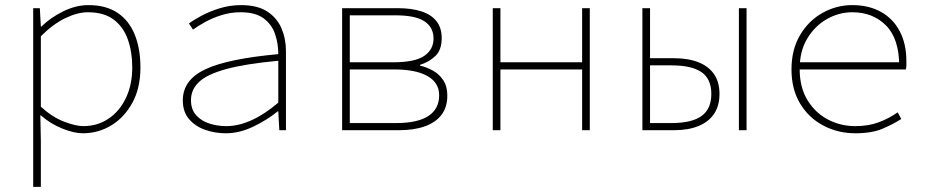

<svg xmlns="http://www.w3.org/2000/svg" viewBox="-20 -510 3640 752"><path d="M110 222V-478H136L140 -406H142Q179 -442 228.5 -466Q278 -490 326 -490Q395 -490 440 -460Q485 -430 507.5 -375Q530 -320 530 -246Q530 -165 498.5 -107.5Q467 -50 416 -19Q365 12 304 12Q270 12 224 -6.5Q178 -25 140 -58H138L140 42V222ZM306 -16Q362 -16 405.5 -45.5Q449 -75 473.5 -127Q498 -179 498 -246Q498 -307 480.5 -356Q463 -405 425 -433.5Q387 -462 324 -462Q284 -462 236 -439Q188 -416 140 -368V-92Q185 -51 231 -33.5Q277 -16 306 -16Z M864 12Q822 12 783.5 -1.5Q745 -15 720.5 -43.5Q696 -72 696 -117Q696 -197 784 -238.5Q872 -280 1070 -298Q1070 -340 1057 -377.5Q1044 -415 1012 -438.5Q980 -462 922 -462Q884 -462 848.5 -451Q813 -440 784 -424Q755 -408 736 -394L720 -418Q737 -431 768.5 -448Q800 -465 840.5 -477.5Q881 -490 924 -490Q988 -490 1026.5 -465Q1065 -440 1082.5 -399Q1100 -358 1100 -310V0H1074L1070 -74H1068Q1026 -40 972 -14Q918 12 864 12ZM866 -16Q914 -16 965 -39Q1016 -62 1070 -108V-272Q941 -260 866 -239.5Q791 -219 759.5 -189Q728 -159 728 -118Q728 -81 748.5 -58.5Q769 -36 800.5 -26Q832 -16 866 -16Z M1320 0V-478H1538Q1592 -478 1630.5 -465.5Q1669 -453 1689.5 -427Q1710 -401 1710 -361Q1710 -314 1685 -290.5Q1660 -267 1625 -256V-253Q1651 -247 1675.5 -233.5Q1700 -220 1716 -196Q1732 -172 1732 -136Q1732 -90 1709 -60Q1686 -30 1643.5 -15Q1601 0 1542 0ZM1350 -266H1519Q1605 -266 1641.5 -291Q1678 -316 1678 -359Q1678 -403 1642.5 -426.5Q1607 -450 1529 -450H1350ZM1350 -28H1532Q1615 -28 1657.5 -55.5Q1700 -83 1700 -137Q1700 -186 1654.5 -212Q1609 -238 1524 -238H1350Z M1910 0V-478H1940V-266H2260V-478H2290V0H2260V-238H1940V0Z M2496 0V-478H2526V-282H2620Q2676 -282 2716 -266Q2756 -250 2777 -219Q2798 -188 2798 -142Q2798 -96 2777 -64.5Q2756 -33 2716 -16.5Q2676 0 2620 0ZM2526 -28H2610Q2689 -28 2727.5 -55.5Q2766 -83 2766 -142Q2766 -201 2727.5 -227.5Q2689 -254 2610 -254H2526ZM2874 0V-478H2904V0Z M3330 12Q3262 12 3205 -18Q3148 -48 3114 -104Q3080 -160 3080 -238Q3080 -316 3113.5 -372.5Q3147 -429 3201.5 -459.5Q3256 -490 3318 -490Q3382 -490 3429.5 -464Q3477 -438 3503.5 -388.5Q3530 -339 3530 -270Q3530 -263 3530 -255Q3530 -247 3528 -238H3090V-266H3520L3502 -250Q3502 -358 3450.5 -410Q3399 -462 3318 -462Q3266 -462 3219 -435.5Q3172 -409 3142 -359.5Q3112 -310 3112 -240Q3112 -168 3142.5 -118Q3173 -68 3222.5 -42Q3272 -16 3330 -16Q3381 -16 3421.5 -31Q3462 -46 3496 -70L3510 -44Q3479 -24 3437 -6Q3395 12 3330 12Z"/></svg>

Font: Source Code Pro ExtraLight
Style: Regular
Weight: 200
Monospace: yes
Designer: Paul D. Hunt, Teo Tuominen
Foundry: Adobe
Version: Version 1.026;hotconv 1.1.0;makeotfexe 2.6.0